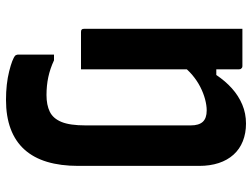

<svg xmlns="http://www.w3.org/2000/svg" viewBox="-120 -470 840 640"><g transform="rotate(90 300.0 -150.0)"><path d="M297 115Q330 115 352.5 104Q375 93 386.5 65Q398 37 398 -15L533 0Q533 2 533 3.5Q533 5 533 6Q533 7 533 9Q533 68 519.5 113Q506 158 478.5 188.5Q451 219 409.5 234.5Q368 250 313 250Q260 250 218 239.5Q176 229 165 219Q164 217 163 215Q162 213 162 211Q162 181 162 150.5Q162 120 162 90H181Q209 103 237 109Q265 115 297 115ZM392 -550Q424 -550 450.5 -539.5Q477 -529 495.5 -508.5Q514 -488 523.5 -459Q533 -430 533 -394Q533 -346 533 -297Q533 -248 533 -199Q533 -150 533 -100Q533 -75 533 -50Q533 -25 533 0Q500 0 471.5 0Q443 0 409 0Q404 0 401 -3Q398 -6 398 -11Q398 -56 398 -100.5Q398 -145 398 -189Q398 -233 398 -277.5Q398 -322 398 -366Q398 -393 386 -406Q374 -419 348 -419Q331 -419 310.5 -413.5Q290 -408 269.5 -397.5Q249 -387 230 -371Q211 -355 195 -333V-451H230Q250 -481 274.5 -503Q299 -525 328.5 -537.5Q358 -550 392 -550ZM200 -538Q204 -538 206 -536.5Q208 -535 209.5 -533Q211 -531 211 -527Q211 -440 211 -352Q211 -264 211 -176Q211 -88 211 0Q189 0 169.5 0Q150 0 129.5 0Q109 0 87 0Q84 0 82 -0.5Q80 -1 78.5 -2.5Q77 -4 76.5 -6Q76 -8 76 -11Q76 -65 76 -118.5Q76 -172 76 -225.5Q76 -279 76 -332.5Q76 -386 76 -440Q76 -468 76 -493Q76 -518 76 -538Q101 -538 121.5 -538Q142 -538 161.5 -538Q181 -538 200 -538Z"/></g></svg>

Font: RecMonoLinear Nerd Font Mono
Style: Bold
Weight: 700
Monospace: yes
Version: Version 1.085; ttfautohint (v1.8.4.7-5d5b);Nerd Fonts 3.2.1